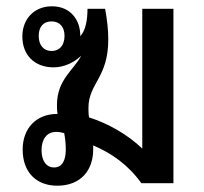

<svg xmlns="http://www.w3.org/2000/svg" viewBox="-20 -582 649 610"><path d="M162 8C239 8 276 -44 276 -106C276 -111 276 -116 276 -120C333 -96 387 -59 429 0H531V-554H432V-110C385 -155 323 -190 263 -209C261 -219 261 -229 261 -239C261 -317 324 -335 324 -456C324 -491 320 -520 314 -554H258C258 -519 252 -485 235 -467C236 -516 206 -562 145 -562C87 -562 51 -520 51 -466C51 -406 91 -368 150 -368C183 -368 215 -383 238 -405C215 -360 161 -329 161 -249C161 -240 161 -230 163 -220H161C96 -220 52 -175 52 -107C52 -34 96 8 162 8ZM144 -420C118 -420 103 -439 103 -468C103 -497 118 -514 144 -514C169 -514 185 -497 185 -468C185 -438 169 -420 144 -420ZM152 -50C127 -50 112 -71 112 -105C112 -139 128 -163 159 -163C169 -163 176 -161 184 -159C187 -143 189 -126 189 -107C189 -73 178 -50 152 -50Z"/></svg>

Font: Noto Sans Thai Looped SemiCondensed Medium
Style: Regular
Weight: 500
Width: 4
Designer: Sasikarn Vongin, Ben Mitchell
Foundry: The Fontpad Ltd
Version: Version 1.001